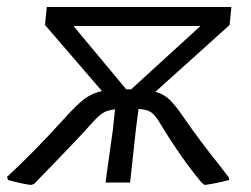

<svg xmlns="http://www.w3.org/2000/svg" viewBox="-32 -519 713 546"><path d="M621 -448 410 -258Q435 -251 452 -234Q469 -217 496 -177Q536 -119 596 -44L619 -14V-7Q586 2 550 7L542 1Q484 -68 424 -167Q410 -191 398 -199.5Q386 -208 362 -209L355 -156L338 0H268L289 -150L295 -208Q273 -206 259.5 -197Q246 -188 224 -163Q193 -128 126 -59L65 4L56 7Q32 4 -9 -7L-12 -16Q64 -86 151 -182Q187 -222 208.5 -238Q230 -254 258 -260L96 -448L101 -499H626ZM538 -445H177L327 -265H333H341Z"/></svg>

Font: Alegreya Sans SC
Style: Italic
Weight: 400
Italic angle: -7°
Designer: Juan Pablo del Peral
Foundry: Huerta Tipografica
Version: Version 2.008; ttfautohint (v1.6)